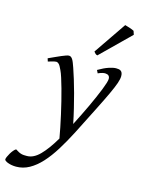

<svg xmlns="http://www.w3.org/2000/svg" viewBox="-227 -790 819 1113"><g transform="rotate(15 182.5 -233.5)"><path d="M436 -419.9Q436 -403.3 427 -377.2Q418 -351.1 397.7 -307.4Q377.4 -263.7 344.5 -198.7Q311.5 -133.8 264.2 -40Q231.4 23.9 199 76.2Q166.5 128.4 132.3 165.8Q98.1 203.1 61 223.6Q23.9 244.1 -17.6 244.1Q-32.2 244.1 -45.2 241.7Q-58.1 239.3 -67.6 235.6Q-77.1 231.9 -82.8 227.5Q-88.4 223.1 -88.4 219.2Q-88.4 213.4 -83.7 202.9Q-79.1 192.4 -72.3 180.9Q-65.4 169.4 -57.4 159.9Q-49.3 150.4 -42.5 147Q-30.8 154.8 -21.7 159.2Q-12.7 163.6 -4.9 165.5Q2.9 167.5 10.7 167.7Q18.6 168 27.3 168Q66.9 168 104.7 129.6Q142.6 91.3 183.6 21.5Q178.7 -6.8 171.6 -42.5Q164.6 -78.1 156 -115.7Q147.5 -153.3 138.2 -191.2Q128.9 -229 119.6 -262.2Q110.4 -295.4 101.8 -322Q93.3 -348.6 85.9 -363.8Q74.7 -388.7 66.9 -396.2Q59.1 -403.8 50.8 -403.8Q46.4 -403.8 38.3 -402.1Q30.3 -400.4 22.5 -397.9Q13.2 -395.5 2.9 -392.1L-2.9 -410.2Q17.6 -419.4 36.1 -428Q54.7 -436.5 69.6 -442.9Q84.5 -449.2 95.7 -453.1Q106.9 -457 112.8 -457Q119.6 -457 124.8 -453.6Q129.9 -450.2 134.8 -442.9Q139.6 -435.5 144.3 -423.6Q148.9 -411.6 154.8 -395Q164.1 -368.7 175 -332.8Q186 -296.9 197.3 -255.4Q208.5 -213.9 219.2 -169.2Q230 -124.5 238.8 -80.6Q254.4 -111.3 270.3 -143.3Q286.1 -175.3 300.8 -206.5Q315.4 -237.8 327.9 -266.4Q340.3 -294.9 349.9 -318.8Q359.4 -342.8 364.7 -360.1Q370.1 -377.4 370.1 -386.2Q370.1 -410.6 344.2 -412.1Q328.6 -413.6 299.8 -400.9L291 -418.9Q326.2 -439.5 352.8 -448.2Q379.4 -457 396 -457Q404.3 -457 411.6 -455.8Q418.9 -454.6 424.3 -450.7Q429.7 -446.8 432.9 -439.5Q436 -432.1 436 -419.9ZM444.3 -670.9 271 -501Q263.2 -502.9 259.5 -506.3Q255.9 -509.8 249 -518.1L381.8 -712.4Q386.7 -710.9 394.3 -708.7Q401.9 -706.5 410.2 -703.9Q418.5 -701.2 425.8 -698.2Q433.1 -695.3 437 -692.9Z"/></g></svg>

Font: Gentium Plus APac
Style: Italic
Weight: 400
Italic angle: -8°
Designer: J. Victor Gaultney, Annie Olsen, Iska Routamaa, Becca Hirsbrunner
Foundry: SIL International
Version: Version 5.000